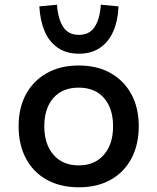

<svg xmlns="http://www.w3.org/2000/svg" viewBox="-20 -786 668 815"><path d="M315 9Q236 9 178.5 -23Q121 -55 90 -113.5Q59 -172 59 -250Q59 -328 90 -385.5Q121 -443 178.5 -475.5Q236 -508 314 -508Q393 -508 450 -475.5Q507 -443 538 -385.5Q569 -328 569 -250Q569 -172 538 -113.5Q507 -55 450 -23Q393 9 315 9ZM314 -84Q382 -84 421 -129Q460 -174 460 -250Q460 -326 421.5 -370Q383 -414 314 -414Q245 -414 206.5 -370Q168 -326 168 -250Q168 -174 207 -129Q246 -84 314 -84ZM315 -558Q262 -558 225 -583.5Q188 -609 169 -654.5Q150 -700 147 -759L222 -766Q226 -706 248 -672Q270 -638 315 -638Q360 -638 382 -672Q404 -706 408 -766L483 -759Q481 -700 461.5 -654.5Q442 -609 405 -583.5Q368 -558 315 -558Z"/></svg>

Font: Nunito Sans 7pt SemiBold
Style: Regular
Weight: 600
Designer: Vernon Adams
Foundry: Vernon Adams
Version: Version 3.101;gftools[0.9.27]